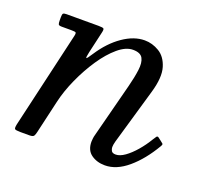

<svg xmlns="http://www.w3.org/2000/svg" viewBox="-97 -654 872 789"><g transform="rotate(20 338.5 -259.5)"><path d="M71.5 -520H211.5Q230.5 -520 233.8 -516.5Q237 -513 233.5 -498.5L212 -404.5Q206.5 -380 209.2 -378.5Q212 -377 229.5 -404.5Q267.5 -462.5 315.8 -495.8Q364 -529 410.5 -529Q444 -529 474.2 -510.8Q504.5 -492.5 517 -451.2Q529.5 -410 509.5 -341L438.5 -96Q434.5 -81 434.5 -71Q434.5 -63 439 -55Q443.5 -47 458 -47Q476 -47 497.8 -62.5Q519.5 -78 541.2 -103.2Q563 -128.5 580 -157Q586 -167 590.2 -172.5Q594.5 -178 601 -172.5L614 -162.5Q620 -157.5 623.2 -155Q626.5 -152.5 621 -143Q580.5 -74 531 -32Q481.5 10 431 10Q396 10 371.2 -7.8Q346.5 -25.5 346.5 -63Q346.5 -67 347.5 -76.2Q348.5 -85.5 350.5 -92L412 -330Q423 -372.5 427.2 -405.5Q431.5 -438.5 421.5 -457.2Q411.5 -476 378.5 -476Q347.5 -476 313.5 -447.2Q279.5 -418.5 248.2 -372Q217 -325.5 192.8 -271.8Q168.5 -218 157 -167.5L124 -24.5Q121.5 -13 117.8 -6.5Q114 0 98.5 0H59.5Q38 0 34.2 -3.8Q30.5 -7.5 34 -24.5L132 -447.5Q135 -460.5 131.2 -462.8Q127.5 -465 111.5 -465H70.5Q58 -465 55.8 -469.5Q53.5 -474 53.5 -486.5V-500.5Q53.5 -513 56.5 -516.5Q59.5 -520 71.5 -520Z"/></g></svg>

Font: Besley
Style: Italic
Weight: 400
Italic angle: -13°
Designer: Owen Earl
Foundry: indestructible type*
Version: Version 4.000; ttfautohint (v1.8.4.7-5d5b)